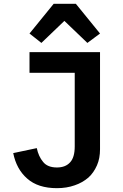

<svg xmlns="http://www.w3.org/2000/svg" viewBox="-20 -970 640 1002"><path d="M134 -698C134 -698 134 -590 134 -590C134 -590 370 -590 370 -590C370 -590 370 -206 370 -206C370 -206 370 -206 370 -206C370 -168 362 -140 346 -123C330 -105 307 -96 277 -96C277 -96 277 -96 277 -96C244 -96 220 -106 205 -125C189 -144 178 -168 172 -197C172 -197 49 -171 49 -171C49 -171 49 -171 49 -171C60 -116 84 -71 122 -38C159 -5 211 12 277 12C277 12 277 12 277 12C311 12 342 7 370 -3C397 -12 421 -26 441 -43C460 -60 475 -82 486 -107C497 -132 502 -160 502 -191C502 -191 502 -698 502 -698C502 -698 134 -698 134 -698ZM260 -950C260 -950 134 -795 134 -795C134 -795 196 -746 196 -746C196 -746 316 -861 316 -861C316 -861 436 -746 436 -746C436 -746 502 -795 502 -795C502 -795 376 -950 376 -950C376 -950 260 -950 260 -950Z"/></svg>

Font: IBM Plex Mono Mod
Style: SemiBold
Weight: 500
Designer: Mike Abbink, Paul van der Laan, Pieter van Rosmalen
Foundry: Bold Monday
Version: ""